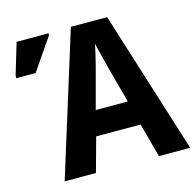

<svg xmlns="http://www.w3.org/2000/svg" viewBox="-105 -824 946 931"><g transform="rotate(-15 368.5 -358.0)"><path d="M580 0 534 -171H311L264 0H107L330 -716H512L737 0ZM456 -469Q449 -498 438.5 -538Q428 -578 422 -607Q418 -588 412 -561.5Q406 -535 399.5 -510Q393 -485 389 -470L342 -295H503ZM10 -544V-557L57 -714H217V-704L107 -544Z"/></g></svg>

Font: Noto Sans SemiCondensed
Style: Bold
Weight: 700
Width: 4
Designer: Monotype Design Team
Foundry: Monotype Imaging Inc.
Version: Version 2.013; ttfautohint (v1.8.4.7-5d5b)